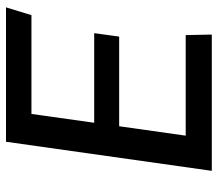

<svg xmlns="http://www.w3.org/2000/svg" viewBox="-63 -663 726 640"><g transform="rotate(-90 300.0 -343.0)"><path d="M50.5 0 147.5 -686H595.5L569.5 -601.2H240.2L210.8 -392H509.5L498 -308.8H199.2L167.8 -87H503L504.8 0Z"/></g></svg>

Font: Chivo Mono Medium
Style: Italic
Weight: 500
Italic angle: -8.05°
Monospace: yes
Designer: Hector Gatti
Foundry: Omnibus-Type
Version: Version 1.008